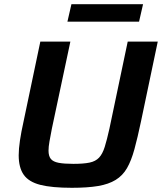

<svg xmlns="http://www.w3.org/2000/svg" viewBox="-20 -886 771 914"><path d="M322 8Q227 8 172 -6Q117 -20 93 -54Q69 -88 69 -147Q69 -177 75 -217.5Q81 -258 92 -307L172 -688H315L227 -274Q220 -238 215.5 -212.5Q211 -187 211 -169Q211 -143 222 -129.5Q233 -116 259 -111Q285 -106 329 -106Q378 -106 406.5 -112Q435 -118 451.5 -135.5Q468 -153 478.5 -186.5Q489 -220 501 -274L588 -688H731L651 -307Q635 -231 620 -176Q605 -121 584.5 -85.5Q564 -50 530.5 -29.5Q497 -9 447 -0.5Q397 8 322 8ZM301 -783 320 -866H661L642 -783Z"/></svg>

Font: Saira Thin SemiBold
Style: Italic
Weight: 600
Italic angle: -12°
Version: Version 1.101